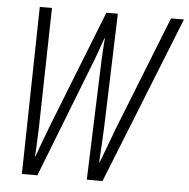

<svg xmlns="http://www.w3.org/2000/svg" viewBox="-51 -765 804 816"><g transform="rotate(5 350.5 -357.0)"><path d="M72 0 86 -714H138L127 -204Q125 -163 124 -132.5Q123 -102 121 -80H123Q135 -113 147.5 -146.5Q160 -180 171 -209L370 -714H419L403 -226Q401 -182 399 -147.5Q397 -113 395 -78H397Q411 -115 424 -149.5Q437 -184 453 -227L646 -714H701L416 0H349L367 -507Q368 -530 369.5 -554.5Q371 -579 373 -605H371Q363 -582 355 -559Q347 -536 339 -515L138 0Z"/></g></svg>

Font: Noto Sans ExtraCondensed Light
Style: Italic
Weight: 300
Width: 2
Italic angle: -12°
Designer: Monotype Design Team
Foundry: Monotype Imaging Inc.
Version: Version 2.013; ttfautohint (v1.8.4.7-5d5b)